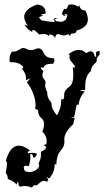

<svg xmlns="http://www.w3.org/2000/svg" viewBox="-20 -660 484 876"><path d="M149.9 -639.6Q188.5 -635.3 188.5 -598.6Q167.5 -595.2 167.5 -592.3Q167.5 -590.3 178.7 -587.9L165 -585L157.7 -580.6L168.9 -567.4Q206.1 -560.1 221.2 -560.1Q230.5 -560.1 230.5 -563Q230.5 -565.4 223.6 -570.8Q229 -577.6 233.4 -577.6Q236.8 -577.6 240.7 -573.7L229 -572.8L235.8 -563.5L254.9 -560.5Q283.7 -560.5 287.6 -592.8L278.8 -596.7L274.4 -593.3Q274.4 -591.3 285.2 -591.3L273.9 -588.4Q264.6 -588.4 262.7 -600.6L272.9 -620.6L278.3 -617.2Q285.2 -617.2 292 -637.7L304.7 -640.1Q318.8 -640.1 338.9 -628.9L341.8 -637.7Q345.2 -612.8 369.1 -612.3Q380.9 -589.4 380.9 -571.3Q380.9 -534.7 328.6 -520.5V-520Q328.6 -506.8 309.1 -506.8H303.7Q301.3 -496.6 298.8 -496.6Q296.4 -496.6 293 -504.4Q281.2 -498.5 270.5 -498.5Q263.2 -498.5 256.3 -501.5Q249.5 -504.4 244.6 -504.4Q233.4 -504.4 231 -485.8Q228 -499.5 206.5 -503.4L201.7 -495.1Q197.3 -504.9 178.2 -504.9L158.2 -502.9Q138.7 -523.9 131.3 -523.9Q127.4 -523.9 127.4 -517.6V-514.2Q103.5 -525.4 91.3 -547.9L107.4 -542Q90.3 -564.9 90.3 -583.5Q90.3 -618.2 149.9 -639.6ZM125 196.3Q111.3 188.5 88.4 188.5L72.3 191.4Q64.5 191.4 62.5 168L54.7 182.1Q44.9 168.9 28.3 162.1Q22.5 159.7 18.8 158Q15.1 156.2 15.1 151.9Q15.1 139.6 5.9 128.9Q11.7 102.1 11.7 87.9Q11.7 74.7 6.3 74.7Q25.9 4.4 65.9 4.4Q88.4 4.4 116.7 26.9Q106.4 31.2 106.4 35.6L109.4 40Q117.2 37.1 126 37.1Q139.6 37.1 148.9 42Q140.6 59.6 135.3 59.6Q130.4 59.6 127.9 43.9H117.2L118.7 60.5Q118.7 73.2 111.8 98.1L99.1 96.2Q88.4 96.2 88.4 104.5Q88.4 110.8 94.2 121.6L113.8 125.5Q127.4 125.5 142.1 116.7Q158.7 106.9 158.7 95.2L156.2 85.9Q156.2 83 158.2 80.1Q167 64.5 167 43L166.5 32.7Q189.9 22 189.9 12.7Q189.9 6.3 178.2 2L190.9 -2Q192.9 -5.4 192.9 -17.1Q192.9 -40 172.9 -60.1Q180.7 -75.7 180.7 -94.7Q180.7 -110.8 170.9 -119.1Q153.3 -132.8 153.3 -158.7Q140.6 -159.7 140.6 -168.5L142.6 -177.2Q141.1 -233.4 103 -284.7L118.7 -303.2L98.6 -293.9L99.1 -300.8Q99.1 -324.2 81.1 -345.2L86.4 -355.5Q66.4 -376 39.1 -376L30.3 -375.5L23.9 -378.4L23.4 -389.2Q23.4 -409.2 34.7 -424.8L41 -424.3Q53.7 -424.3 66.9 -432.9Q80.1 -441.4 85.4 -441.4Q92.3 -441.4 101.8 -436.3Q111.3 -431.2 121.6 -431.2Q129.9 -431.2 139.2 -435.3Q148.4 -439.5 155.8 -439.5Q170.9 -439.5 178.7 -419.9Q189 -394 226.1 -394L228.5 -384.3Q228.5 -377 221.7 -368.7L214.4 -369.1Q184.6 -369.1 177.7 -350.6L168 -352.5L165.5 -351.1Q165.5 -346.7 177.7 -335.9Q173.3 -324.2 173.3 -315.9Q173.3 -307.6 180.7 -299.1Q188 -290.5 188 -284.2L186 -271Q186 -258.3 195.3 -240.2Q195.3 -216.8 205.6 -203.6Q209.5 -198.2 212.6 -193.8Q215.8 -189.5 215.8 -178.2Q215.8 -163.6 239.3 -133.8Q259.8 -165 259.8 -208.5L265.6 -206.5Q272.9 -206.5 272.9 -222.2L272.5 -225.6Q272.5 -248 296.4 -264.6Q314.5 -276.9 314.5 -319.8L312 -354.5L318.8 -349.6Q320.8 -349.6 320.8 -355L320.3 -361.8Q296.4 -385.7 296.4 -398.9L298.8 -406.2L292.5 -412.1Q317.9 -432.6 339.4 -432.6Q357.9 -432.6 373 -417.5Q385.7 -425.8 393.6 -425.8Q408.2 -425.8 412.6 -401.4H419.4L417.5 -413.6Q417.5 -427.2 430.7 -427.2L434.6 -426.8V-410.6Q420.9 -397.5 420.9 -388.2L421.4 -383.3Q421.4 -377.9 417.7 -374.8Q414.1 -371.6 409.4 -367.2Q404.8 -362.8 400.4 -355.7Q396 -348.6 394.5 -335.4Q368.7 -314.9 368.7 -265.1L369.1 -250L341.8 -248L367.2 -242.2Q342.8 -219.2 338.9 -180.7L332.5 -183.6Q329.1 -183.6 325.7 -162.1Q321.3 -134.3 317.9 -126.5L302.7 -121.1L320.8 -122.6L314 -93.3Q273.4 -57.1 273.4 -24.9L273.9 -15.1Q273.9 -3.4 271.5 3.9Q267.6 14.6 256.3 27.8Q237.8 50.3 236.8 91.3L229.5 87.9Q229.5 127.4 204.1 154.3L191.9 146L199.7 159.2L195.3 169.9Q187.5 165 178.7 165Q170.9 165 159.7 175.5Q148.4 186 145.5 186L139.6 184.6Q132.8 184.6 125 196.3Z"/></svg>

Font: Truetypewriter PolyglOTT
Style: Regular
Weight: 400
Designer: Sergey Beatoff a.k.a. Sam_T
Version: Version 3.76